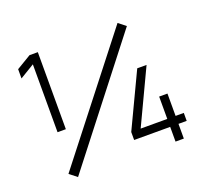

<svg xmlns="http://www.w3.org/2000/svg" viewBox="-120 -888 1192 1054"><g transform="rotate(-20 476.0 -360.5)"><path d="M702 -687.5 659.5 -721 123 -34.5 166.5 0ZM193.5 -270V-720H145L60 -669V-615L145 -666.5V-270ZM784.5 0V-86H832.5V-132.5H784.5V-263H736V-132.5H580.5L730.5 -450H676L525.5 -132.5V-86H736V0Z"/></g></svg>

Font: Hauora Light
Style: Regular
Weight: 300
Designer: Wayne Shih
Foundry: WCYS
Version: Version 1.001;hotconv 1.0.109;makeotfexe 2.5.65596